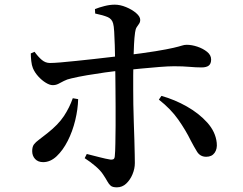

<svg xmlns="http://www.w3.org/2000/svg" viewBox="-20 -774 1040 823"><path d="M481 29Q463 29 455 22.5Q447 16 440.5 4Q434 -8 422 -26Q411 -43 389.5 -61.5Q368 -80 343 -96L352 -114Q380 -107 407 -100Q434 -93 453 -90Q461 -89 466 -91.5Q471 -94 472 -104Q474 -123 474.5 -158Q475 -193 475.5 -235Q476 -277 475.5 -318.5Q475 -360 475 -392Q475 -414 474.5 -445Q474 -476 473.5 -511.5Q473 -547 472 -580Q471 -613 469.5 -638Q468 -663 465 -673Q460 -693 441 -701Q422 -709 388 -716L387 -735Q404 -742 427.5 -748Q451 -754 472 -754Q495 -754 520.5 -743.5Q546 -733 563.5 -718Q581 -703 581 -689Q581 -679 576 -672Q571 -665 566 -657.5Q561 -650 559 -635Q556 -614 554.5 -584Q553 -554 552 -519.5Q551 -485 551 -451.5Q551 -418 551 -391Q551 -364 551.5 -327Q552 -290 553.5 -250.5Q555 -211 556 -174.5Q557 -138 557.5 -111.5Q558 -85 558 -75Q558 -51 548 -27Q538 -3 521 13Q504 29 481 29ZM165 -79Q143 -79 130.5 -92.5Q118 -106 118 -126Q118 -145 125.5 -155Q133 -165 147.5 -175.5Q162 -186 183 -203Q230 -240 254 -276.5Q278 -313 292 -353L315 -349Q314 -306 302.5 -258.5Q291 -211 270.5 -170.5Q250 -130 223 -104.5Q196 -79 165 -79ZM206 -409Q193 -409 176 -419.5Q159 -430 144 -446.5Q129 -463 121 -482Q116 -494 114 -512.5Q112 -531 112 -545L128 -552Q144 -530 159.5 -517Q175 -504 194 -504Q210 -504 240 -506.5Q270 -509 307.5 -513Q345 -517 382.5 -521Q420 -525 452 -529Q484 -533 503 -535Q595 -546 646.5 -554.5Q698 -563 723.5 -569Q749 -575 759.5 -578.5Q770 -582 780 -582Q802 -582 826 -574Q850 -566 867.5 -552Q885 -538 885 -519Q885 -501 875 -493Q865 -485 844 -485Q819 -485 792 -487.5Q765 -490 726 -490Q702 -490 664 -487Q626 -484 584.5 -480Q543 -476 504 -472Q470 -469 430.5 -463.5Q391 -458 353 -451.5Q315 -445 286 -438Q267 -434 254 -427Q241 -420 230 -414.5Q219 -409 206 -409ZM864 -102Q838 -102 824.5 -124Q811 -146 798 -171Q776 -216 744 -261.5Q712 -307 661 -347L672 -363Q729 -347 781 -317.5Q833 -288 868.5 -248.5Q904 -209 909 -162Q912 -136 900 -119Q888 -102 864 -102Z"/></svg>

Font: Noto Serif TC SemiBold
Style: Regular
Weight: 600
Version: Version 2.002-H1;hotconv 1.1.0;makeotfexe 2.6.0